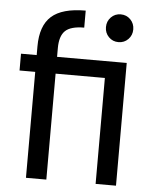

<svg xmlns="http://www.w3.org/2000/svg" viewBox="-54 -809 679 854"><g transform="rotate(5 285.5 -382.0)"><path d="M185 -548H496V0H405V-473H185V0H94V-473H24V-548H94V-587Q94 -679 141.5 -721.5Q189 -764 294 -764V-688Q234 -688 209.5 -664.5Q185 -641 185 -587ZM390 -699Q390 -725 407.5 -743Q425 -761 451 -761Q477 -761 494.5 -743Q512 -725 512 -699Q512 -673 494.5 -655Q477 -637 451 -637Q425 -637 407.5 -655Q390 -673 390 -699Z"/></g></svg>

Font: Poppins A&M
Style: Regular-A&M
Weight: 400
Designer: Ninad Kale (Devanagari), Jonny Pinhorn (Latin)
Foundry: Indian Type Foundry
Version: 4.004